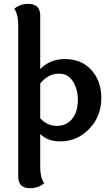

<svg xmlns="http://www.w3.org/2000/svg" viewBox="-20 -740 584 1014"><path d="M279.3 -75.2Q331.1 -75.2 361.1 -112.3Q391.1 -149.4 391.1 -212.9Q391.1 -269 365.2 -310.1Q339.4 -351.1 291 -351.1Q234.4 -351.1 192.4 -298.8V-115.2Q229.5 -75.2 279.3 -75.2ZM76.2 -608.9Q76.2 -633.8 71.3 -655.8Q66.4 -677.7 55.7 -693.8Q86.4 -719.7 128.4 -719.7Q192.4 -719.7 192.4 -658.2V-375Q244.1 -428.2 322.3 -428.2Q410.6 -428.2 462.9 -369.9Q515.1 -311.5 515.1 -224.1Q515.1 -125 451.2 -59.1Q387.2 6.8 298.3 6.8Q232.4 6.8 192.4 -32.2V143.1Q192.4 168 197.3 189.9Q202.1 211.9 213.4 228Q182.6 253.9 137.7 253.9Q76.2 253.9 76.2 192.4Z"/></svg>

Font: ALMAS
Style: Bold
Weight: 700
Designer: ALMAS Font/ by Husham Jawad Kadhim, derived from the Bainsely font by/ Paul James MIller
Foundry: High-Logic / Made with FontCreator
Version: Version 1.411;September 19, 2021;FontCreator 14.0.0.2814 32-